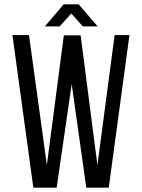

<svg xmlns="http://www.w3.org/2000/svg" viewBox="-20 -861 650 881"><path d="M254 -740 307 -799 360 -740H428L341 -841H272L186 -740ZM240 0 309 -475 376 0H479L574 -700H506L427 -103L350 -699H273L195 -104L113 -700H37L133 0Z"/></svg>

Font: Bebas Neue Regular two
Style: Regular2
Weight: 400
Designer: Ryoichi Tsunekawa & LGV (GE)
Foundry: Free Software Foundation, Inc.
Version: Version 1.003 August 13, 2016